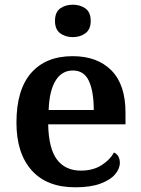

<svg xmlns="http://www.w3.org/2000/svg" viewBox="-20 -787 599 817"><path d="M300 10Q179 10 114.5 -62.5Q50 -135 50 -265Q50 -405 112.5 -476.5Q175 -548 289 -548Q394 -548 454 -487.5Q514 -427 514 -308V-258H185Q187 -155 222.5 -108Q258 -61 324 -61Q376 -61 412 -84Q448 -107 465 -138Q477 -133 483.5 -121.5Q490 -110 490 -94Q490 -69 469.5 -45Q449 -21 407 -5.5Q365 10 300 10ZM379 -319Q379 -397 358.5 -442Q338 -487 290 -487Q243 -487 216.5 -444Q190 -401 187 -319ZM290 -629Q258 -629 236 -645.5Q214 -662 214 -698Q214 -735 236 -751Q258 -767 290 -767Q321 -767 343.5 -751Q366 -735 366 -698Q366 -662 343.5 -645.5Q321 -629 290 -629Z"/></svg>

Font: Noto Nastaliq Urdu SemiBold
Style: Regular
Weight: 600
Version: Version 3.007